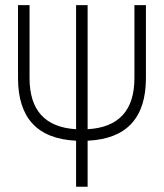

<svg xmlns="http://www.w3.org/2000/svg" viewBox="-20 -713 626 733"><path d="M537.1 -415Q537.1 -186 314.5 -175.8V0H270.5V-175.8Q48.8 -186.5 48.8 -415V-693.4H92.8V-415Q92.8 -230.5 270.5 -219.7V-693.4H314.5V-219.7Q493.2 -230 493.2 -415V-693.4H537.1Z"/></svg>

Font: Caskaydia Cove ExtraLight
Style: Regular
Weight: 200
Monospace: yes
Designer: Aaron Bell
Foundry: Saja Typeworks
Version: Version 4.300; ttfautohint (v1.8.3)